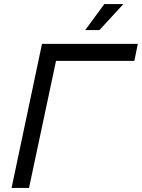

<svg xmlns="http://www.w3.org/2000/svg" viewBox="-20 -926 699 946"><path d="M37 0 187 -710H659L642 -626H256L123 0ZM400 -778 494 -906H588L470 -778Z"/></svg>

Font: Geist
Style: Italic
Weight: 400
Italic angle: -12°
Designer: Basement.studio, Andrés Briganti, Mateo Zaragoza
Foundry: Basement.studio, Vercel, Andrés Briganti, Guido Ferreyra, Mateo Zaragoza
Version: Version 1.500